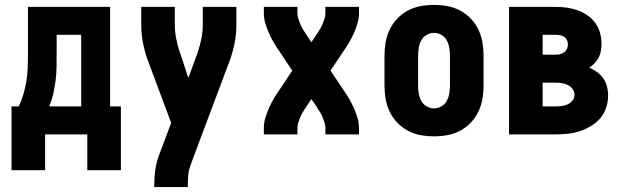

<svg xmlns="http://www.w3.org/2000/svg" viewBox="-20 -548 2540 783"><path d="M27 146V-114H56Q68 -138 75.5 -164Q83 -190 87.5 -217Q92 -244 93 -271Q94 -298 94 -325V-520H429V-114H473V146H336V0H164V146ZM181 -114H311V-406H211V-325Q211 -298 210.5 -271.5Q210 -245 206.5 -218Q203 -191 197 -165Q191 -139 181 -114Z M746 215H609V208Q609 177 613 147Q617 117 627 89L678 -47L588 -288Q573 -326 564.5 -366Q556 -406 556 -447V-520H693V-447Q693 -420 698 -393.5Q703 -367 711 -341Q712 -339 712.5 -337Q713 -335 714 -333V-332Q715 -331 715.5 -329Q716 -327 717 -325L748 -230L784 -328Q785 -330 785.5 -332Q786 -334 787 -336V-337Q796 -364 801.5 -391.5Q807 -419 807 -447V-520H944V-447Q944 -406 935.5 -366Q927 -326 912 -288L766 101L756 129Q749 148 747.5 168Q746 188 746 208Z M1056 0V-26Q1056 -47 1062 -67Q1068 -87 1076.5 -106.5Q1085 -126 1095.5 -144Q1106 -162 1118 -179L1172 -260L1118 -341Q1106 -358 1095.5 -376Q1085 -394 1076.5 -413.5Q1068 -433 1062 -453Q1056 -473 1056 -494V-520H1193V-494Q1193 -482 1197 -470Q1201 -458 1206 -446.5Q1211 -435 1218 -424.5Q1225 -414 1231 -404L1250 -376L1269 -404Q1275 -414 1282 -424.5Q1289 -435 1294 -446.5Q1299 -458 1303 -470Q1307 -482 1307 -494V-520H1444V-494Q1444 -473 1438 -453Q1432 -433 1423.5 -413.5Q1415 -394 1404.5 -376Q1394 -358 1382 -341L1328 -260L1382 -179Q1394 -162 1404.5 -144Q1415 -126 1423.5 -106.5Q1432 -87 1438 -67Q1444 -47 1444 -26V0H1307V-26Q1307 -38 1303 -50Q1299 -62 1294 -73.5Q1289 -85 1282 -95.5Q1275 -106 1269 -116L1250 -144L1231 -116Q1225 -106 1218 -95.5Q1211 -85 1206 -73.5Q1201 -62 1197 -50Q1193 -38 1193 -26V0Z M1750 8Q1722 8 1695 3Q1668 -2 1643.5 -15Q1619 -28 1600 -48Q1581 -68 1569 -93Q1557 -118 1552.5 -145Q1548 -172 1548 -200V-320Q1548 -348 1552.5 -375Q1557 -402 1569 -427Q1581 -452 1600 -472Q1619 -492 1643.5 -505Q1668 -518 1695 -523Q1722 -528 1750 -528Q1778 -528 1805 -523Q1832 -518 1856.5 -505Q1881 -492 1900 -472Q1919 -452 1931 -427Q1943 -402 1947.5 -375Q1952 -348 1952 -320V-200Q1952 -172 1947.5 -145Q1943 -118 1931 -93Q1919 -68 1900 -48Q1881 -28 1856.5 -15Q1832 -2 1805 3Q1778 8 1750 8ZM1750 -106Q1766 -106 1780.5 -114.5Q1795 -123 1802.5 -137.5Q1810 -152 1812.5 -168Q1815 -184 1815 -200V-320Q1815 -336 1812.5 -352Q1810 -368 1802.5 -382.5Q1795 -397 1780.5 -405.5Q1766 -414 1750 -414Q1734 -414 1719.5 -405.5Q1705 -397 1697.5 -382.5Q1690 -368 1687.5 -352Q1685 -336 1685 -320V-200Q1685 -184 1687.5 -168Q1690 -152 1697.5 -137.5Q1705 -123 1719.5 -114.5Q1734 -106 1750 -106Z M2056 0V-520H2245Q2268 -520 2290.5 -517Q2313 -514 2334.5 -506.5Q2356 -499 2375 -486Q2394 -473 2407.5 -454.5Q2421 -436 2427 -414Q2433 -392 2433 -369Q2433 -355 2430.5 -340.5Q2428 -326 2421.5 -313.5Q2415 -301 2405 -290.5Q2395 -280 2383 -272Q2400 -265 2415 -254Q2430 -243 2440.5 -228Q2451 -213 2455.5 -195Q2460 -177 2460 -159Q2460 -134 2452 -109.5Q2444 -85 2428 -66Q2412 -47 2390 -34Q2368 -21 2344 -13Q2320 -5 2295 -2.5Q2270 0 2245 0ZM2193 -325H2245Q2254 -325 2263.5 -327Q2273 -329 2280.5 -334.5Q2288 -340 2292 -348.5Q2296 -357 2296 -367Q2296 -376 2292 -384.5Q2288 -393 2280 -398Q2272 -403 2263 -404.5Q2254 -406 2245 -406H2193ZM2193 -114H2245Q2258 -114 2270.5 -115.5Q2283 -117 2295 -122.5Q2307 -128 2315 -138.5Q2323 -149 2323 -161Q2323 -174 2315 -185Q2307 -196 2295.5 -201.5Q2284 -207 2271 -209Q2258 -211 2245 -211H2193Z"/></svg>

Font: Iosevka Term Curly Heavy
Style: Regular
Weight: 900
Designer: Belleve Invis
Foundry: Belleve Invis
Version: Version 32.3.0